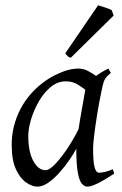

<svg xmlns="http://www.w3.org/2000/svg" viewBox="-20 -675 454 713"><path d="M404.3 -30.3Q365.7 -4.9 341.6 6.6Q317.4 18.1 304.2 18.1Q293.5 18.1 283.9 7.1Q274.4 -3.9 268.8 -34.9Q263.2 -65.9 263.2 -126Q263.2 -139.2 267.6 -169.4Q272 -199.7 278.1 -235.6Q284.2 -271.5 289.8 -302Q295.4 -332.5 297.4 -345.7Q301.8 -366.2 327.1 -386Q352.5 -405.8 382.3 -420.4L391.6 -404.3Q376.5 -392.1 370.1 -381.8Q363.8 -371.6 357.9 -341.3Q348.6 -298.3 341.3 -253.4Q334 -208.5 329.8 -173.3Q325.7 -138.2 325.7 -125Q325.7 -73.7 331.3 -53.7Q336.9 -33.7 347.7 -33.7Q356.4 -33.7 368.9 -36.4Q381.3 -39.1 398.9 -46.4ZM364.3 -379.9Q351.6 -371.1 346.2 -357.9Q340.8 -344.7 337.2 -334.2Q333.5 -323.7 325.7 -323.7Q317.9 -323.7 303.5 -336.2Q289.1 -348.6 269.3 -360.8Q249.5 -373 224.6 -373Q193.8 -373 168.2 -351.8Q142.6 -330.6 124 -298.1Q105.5 -265.6 95.2 -231.2Q85 -196.8 85 -169.9Q85 -112.3 103.5 -77.6Q122.1 -43 148.9 -43Q164.1 -43 187.7 -68.6Q211.4 -94.2 235.6 -131.8Q259.8 -169.4 276.4 -205.1L264.6 -125Q253.9 -104.5 237.1 -80.1Q220.2 -55.7 200 -33.2Q179.7 -10.7 158.9 3.7Q138.2 18.1 119.1 18.1Q99.6 18.1 77.1 2.7Q54.7 -12.7 39.1 -46.6Q23.4 -80.6 23.4 -136.7Q23.4 -208 56.6 -271.2Q89.8 -334.5 153.3 -377.9Q177.7 -394.5 210.2 -407.5Q242.7 -420.4 270 -420.4Q290.5 -420.4 307.9 -410.9Q325.2 -401.4 339.4 -391.4Q353.5 -381.3 364.3 -379.9ZM395 -637.2 401.9 -617.2 242.7 -460.4Q235.4 -462.4 231.9 -465.6Q228.5 -468.8 222.2 -476.6L344.2 -655.3Q353 -652.8 370.4 -647.2Q387.7 -641.6 395 -637.2Z"/></svg>

Font: Dai Banna SIL Light
Style: Italic
Weight: 300
Italic angle: -11°
Designer: Victor Gaultney
Foundry: SIL International
Version: Version 4.000